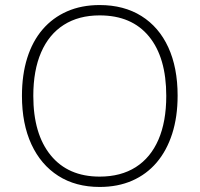

<svg xmlns="http://www.w3.org/2000/svg" viewBox="-20 -733 791 761"><path d="M375 8Q280 8 211 -36Q142 -80 104.5 -161Q67 -242 67 -353Q67 -437 88 -503.5Q109 -570 149 -616.5Q189 -663 246 -688Q303 -713 375 -713Q471 -713 540.5 -669.5Q610 -626 647 -545.5Q684 -465 684 -354Q684 -270 662.5 -203Q641 -136 601 -89Q561 -42 504 -17Q447 8 375 8ZM375 -33Q459 -33 518 -70.5Q577 -108 608 -179.5Q639 -251 639 -353Q639 -505 570.5 -588.5Q502 -672 375 -672Q292 -672 233 -634.5Q174 -597 143 -525.5Q112 -454 112 -353Q112 -202 181 -117.5Q250 -33 375 -33Z"/></svg>

Font: Nunito ExtraLight ExtraLight
Style: Regular
Weight: 250
Version: Version 3.602